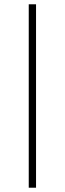

<svg xmlns="http://www.w3.org/2000/svg" viewBox="-20 -740 302 895"><path d="M114 -720H148V135H114Z"/></svg>

Font: Maitree ExtraLight
Style: Regular
Weight: 275
Designer: CadsonDemak Team
Foundry: CadsonDemak
Version: Version 1.003